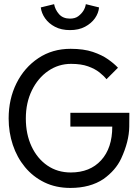

<svg xmlns="http://www.w3.org/2000/svg" viewBox="-20 -912 667 944"><path d="M326 12Q254.5 12 198.2 -15.5Q142 -43 102.8 -90.5Q63.5 -138 43 -199.8Q22.5 -261.5 22.5 -329.5Q22.5 -425.5 61.2 -503Q100 -580.5 168.8 -626.2Q237.5 -672 327 -672Q391.5 -672 436.5 -656.8Q481.5 -641.5 511.5 -620.2Q541.5 -599 560 -579L503.5 -522.5Q490.5 -539 468.8 -556.2Q447 -573.5 413 -585.8Q379 -598 329.5 -598Q267.5 -598 217 -563.2Q166.5 -528.5 136.8 -467.8Q107 -407 107 -329.5Q107 -252.5 135 -192.5Q163 -132.5 212.8 -98.2Q262.5 -64 328 -64Q422.5 -64 477.2 -124Q532 -184 532 -289.5H326V-357.5H616Q616 -296.5 615.5 -289Q614.5 -216 575.5 -132Q548.5 -74.5 489 -32Q423.5 12 326 12ZM324 -764Q281.5 -764 250.5 -780.2Q219.5 -796.5 201.8 -821.8Q184 -847 180.5 -875.5L246 -891.5Q251 -864.5 270.2 -842.5Q289.5 -820.5 324 -820.5Q349 -820.5 364.5 -832Q396.5 -856 402 -891.5L467 -875.5Q464.5 -847.5 446.8 -822.2Q429 -797 398 -780.5Q367 -764 324 -764Z"/></svg>

Font: Lucymar Sans
Style: Regular
Weight: 400
Foundry: The League of Moveable Type (original font) / Main changes by Cristiano Sobral with portions from Mirco Monsees
Version: Version 2.001;August 30, 2020;FontCreator 13.0.0.2681 64-bit